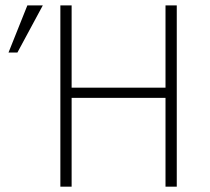

<svg xmlns="http://www.w3.org/2000/svg" viewBox="-20 -696 784 716"><path d="M597.2 0V-331.1H247.1V0H205.1V-675.8H247.1V-369.1H597.2V-675.8H639.2V0ZM44.9 -500H11.7L82 -675.8H139.6Z"/></svg>

Font: Clear Sans Thin
Style: Regular
Weight: 250
Foundry: Intel Corporation
Version: Version 1.00